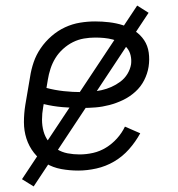

<svg xmlns="http://www.w3.org/2000/svg" viewBox="-20 -605 640 690"><path d="M261 8Q230 8 200 2.5Q170 -3 145 -18Q120 -33 102 -56Q84 -79 75 -107Q66 -135 66 -166Q66 -197 71 -228L88 -328Q92 -355 101 -381.5Q110 -408 126.5 -432Q143 -456 165.5 -475.5Q188 -495 214 -507Q240 -519 267.5 -523.5Q295 -528 322 -528Q347 -528 372.5 -525Q398 -522 421.5 -514.5Q445 -507 465 -493.5Q485 -480 498 -460.5Q511 -441 514.5 -416Q518 -391 514 -365Q510 -340 498 -316.5Q486 -293 466 -275Q446 -257 422 -245.5Q398 -234 373 -227.5Q348 -221 323.5 -219Q299 -217 274 -217Q239 -217 204.5 -220Q170 -223 137 -231L135 -219Q131 -197 131 -175Q131 -153 136.5 -133Q142 -113 154.5 -96.5Q167 -80 184.5 -69Q202 -58 223 -54Q244 -50 266 -50Q290 -50 314.5 -55.5Q339 -61 361 -74.5Q383 -88 400.5 -107.5Q418 -127 429 -150L484 -126Q467 -95 443.5 -68.5Q420 -42 390 -24.5Q360 -7 326.5 0.5Q293 8 261 8ZM274 -274Q291 -274 309 -275.5Q327 -277 345 -281Q363 -285 380 -292.5Q397 -300 412.5 -311.5Q428 -323 438 -339.5Q448 -356 451 -374Q453 -390 449.5 -405.5Q446 -421 436.5 -432.5Q427 -444 414 -451.5Q401 -459 385.5 -463Q370 -467 354.5 -468.5Q339 -470 322 -470Q302 -470 281.5 -466.5Q261 -463 242 -453.5Q223 -444 206.5 -429Q190 -414 179 -396Q168 -378 161.5 -358Q155 -338 152 -319L147 -289Q177 -281 209 -277.5Q241 -274 274 -274ZM101 65 59 39 473 -585 514 -559Z"/></svg>

Font: Iosevka HT Light Extended
Style: Italic
Weight: 300
Width: 7
Italic angle: -9°
Monospace: yes
Designer: Belleve Invis
Foundry: Belleve Invis
Version: Version 32.3.0; ttfautohint (v1.8.4)